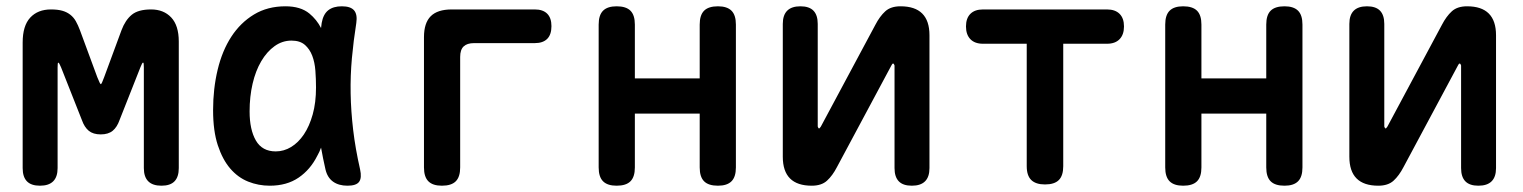

<svg xmlns="http://www.w3.org/2000/svg" viewBox="-20 -580 4840 610"><path d="M548 -46Q548 -18 534.5 -4Q521 10 493 10Q465 10 451 -4Q437 -18 437 -46V-366Q437 -381 435 -381H434Q432 -381 426 -366L360 -199Q352 -176 338 -164.5Q324 -153 300 -153Q276 -153 262 -164.5Q248 -176 240 -199L174 -366Q168 -381 165 -381Q163 -381 163 -366V-46Q163 -18 149 -4Q135 10 107 10Q79 10 65.5 -4Q52 -18 52 -46V-445Q52 -498 76 -524Q100 -550 142 -550Q163 -550 177.5 -546Q192 -542 203 -533.5Q214 -525 221 -512.5Q228 -500 234 -484L289 -335Q298 -312 300.5 -312.5Q303 -313 311 -335L366 -484Q378 -516 398.5 -533Q419 -550 460 -550Q500 -550 524 -524.5Q548 -499 548 -448Z M837 10Q801 10 768.5 -3Q736 -16 711.5 -44.5Q687 -73 672 -118.5Q657 -164 657 -230Q657 -298 671.5 -358.5Q686 -419 715 -463.5Q744 -508 787 -534Q830 -560 887 -560Q935 -560 963 -537Q986 -518 1000 -491L1002 -507Q1007 -535 1023 -547.5Q1039 -560 1066 -560Q1094 -560 1105 -547Q1116 -534 1112 -507Q1103 -450 1098 -395Q1093 -340 1094 -283.5Q1095 -227 1102 -167.5Q1109 -108 1124 -42Q1130 -15 1121 -2.5Q1112 10 1084 10Q1056 10 1038 -3Q1020 -16 1014 -42Q1006 -77 1000 -111Q995 -97 988 -85Q966 -41 928.5 -15.5Q891 10 837 10ZM856 -99Q882 -99 905 -113Q928 -127 945.5 -153Q963 -179 973.5 -216.5Q984 -254 984 -302Q984 -329 982 -355.5Q980 -382 972 -403Q964 -424 948.5 -437.5Q933 -451 906 -451Q877 -451 852.5 -433.5Q828 -416 810 -385.5Q792 -355 782.5 -314Q773 -273 773 -226Q773 -168 793 -133.5Q813 -99 856 -99Z M1384 10Q1355 10 1341 -4Q1327 -18 1327 -48V-462Q1327 -507 1348.5 -528.5Q1370 -550 1415 -550H1679Q1705 -550 1718.5 -536.5Q1732 -523 1732 -497Q1732 -470 1718.5 -456.5Q1705 -443 1679 -443H1486Q1464 -443 1453 -432.5Q1442 -422 1442 -399V-48Q1442 -18 1428 -4Q1414 10 1384 10Z M1939 10Q1910 10 1896 -4Q1882 -18 1882 -48V-502Q1882 -532 1896 -546Q1910 -560 1939 -560Q1969 -560 1983 -546Q1997 -532 1997 -502V-331H2203V-502Q2203 -532 2217 -546Q2231 -560 2261 -560Q2290 -560 2304 -546Q2318 -532 2318 -502V-48Q2318 -18 2304 -4Q2290 10 2261 10Q2231 10 2217 -4Q2203 -18 2203 -48V-219H1997V-48Q1997 -18 1983 -4Q1969 10 1939 10Z M2467 -82V-504Q2467 -532 2481 -546Q2495 -560 2523 -560Q2551 -560 2564.5 -546Q2578 -532 2578 -504V-178Q2580 -172 2582 -172Q2584 -172 2585 -174L2588 -178L2761 -501Q2775 -528 2792.5 -544Q2810 -560 2841 -560Q2887 -560 2910 -537Q2933 -514 2933 -468V-46Q2933 -18 2919 -4Q2905 10 2877 10Q2849 10 2835.5 -4Q2822 -18 2822 -46V-372Q2820 -378 2818 -378Q2816 -378 2815 -377L2812 -372L2639 -49Q2625 -22 2607.5 -6Q2590 10 2559 10Q2513 10 2490 -13Q2467 -36 2467 -82Z M3242 -441H3103Q3077 -441 3063 -455.5Q3049 -470 3049 -496Q3049 -522 3063 -536Q3077 -550 3103 -550H3497Q3523 -550 3537 -536Q3551 -522 3551 -496Q3551 -470 3537 -455.5Q3523 -441 3497 -441H3358V-52Q3358 -22 3344 -8Q3330 6 3300 6Q3271 6 3256.5 -8Q3242 -22 3242 -52Z M3739 10Q3710 10 3696 -4Q3682 -18 3682 -48V-502Q3682 -532 3696 -546Q3710 -560 3739 -560Q3769 -560 3783 -546Q3797 -532 3797 -502V-331H4003V-502Q4003 -532 4017 -546Q4031 -560 4061 -560Q4090 -560 4104 -546Q4118 -532 4118 -502V-48Q4118 -18 4104 -4Q4090 10 4061 10Q4031 10 4017 -4Q4003 -18 4003 -48V-219H3797V-48Q3797 -18 3783 -4Q3769 10 3739 10Z M4267 -82V-504Q4267 -532 4281 -546Q4295 -560 4323 -560Q4351 -560 4364.5 -546Q4378 -532 4378 -504V-178Q4380 -172 4382 -172Q4384 -172 4385 -174L4388 -178L4561 -501Q4575 -528 4592.5 -544Q4610 -560 4641 -560Q4687 -560 4710 -537Q4733 -514 4733 -468V-46Q4733 -18 4719 -4Q4705 10 4677 10Q4649 10 4635.5 -4Q4622 -18 4622 -46V-372Q4620 -378 4618 -378Q4616 -378 4615 -377L4612 -372L4439 -49Q4425 -22 4407.5 -6Q4390 10 4359 10Q4313 10 4290 -13Q4267 -36 4267 -82Z"/></svg>

Font: Maple Mono NL SemiBold
Style: Regular
Weight: 600
Monospace: yes
Designer: subframe7536
Version: Version 7.000